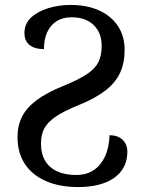

<svg xmlns="http://www.w3.org/2000/svg" viewBox="-20 -746 584 778"><path d="M297 12Q221 12 165.5 -12.5Q110 -37 80.5 -82Q51 -127 51 -191Q51 -237 69.5 -273.5Q88 -310 129 -340.5Q170 -371 237 -398Q298 -423 331.5 -445Q365 -467 378.5 -494Q392 -521 392 -560Q392 -613 359.5 -644.5Q327 -676 270 -676Q235 -676 210 -660.5Q185 -645 171.5 -616Q158 -587 158 -547Q121 -547 100 -563.5Q79 -580 79 -612Q79 -650 106 -675Q133 -700 176 -713Q219 -726 266 -726Q332 -726 381 -704Q430 -682 457.5 -641Q485 -600 485 -543Q485 -491 466.5 -451Q448 -411 407.5 -379.5Q367 -348 301 -321Q241 -297 207.5 -274.5Q174 -252 160 -226.5Q146 -201 146 -165Q146 -123 163 -94.5Q180 -66 212 -51.5Q244 -37 289 -37Q330 -37 359 -56Q388 -75 405 -111Q422 -147 424 -198Q447 -198 463 -189.5Q479 -181 487.5 -166Q496 -151 496 -131Q496 -97 482.5 -70.5Q469 -44 443 -25.5Q417 -7 380 2.5Q343 12 297 12Z"/></svg>

Font: Noto Serif Georgian
Style: Regular
Weight: 400
Designer: Monotype Design Team, Akaki Razmadze
Foundry: Google LLC
Version: Version 2.002